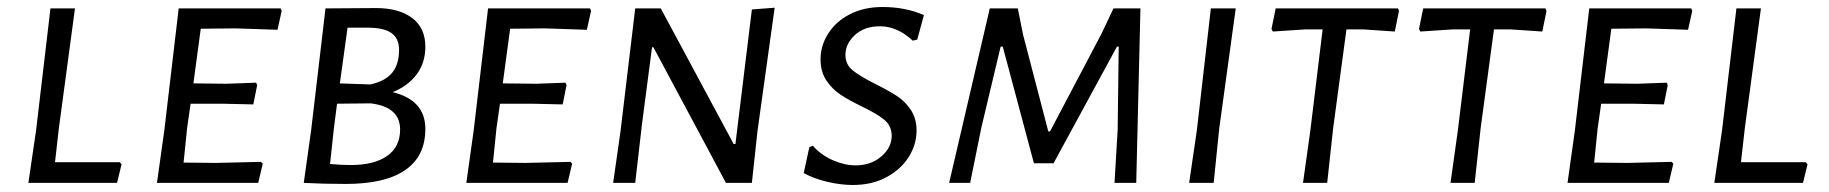

<svg xmlns="http://www.w3.org/2000/svg" viewBox="-20 -522 5219 548"><path d="M327 -53 314 0H61L83 -150L124 -498H194L148 -156L137 -59H322Z M553 -440 532 -284 628 -283 711 -286 714 -279 703 -224 614 -226H524L514 -156L504 -58L597 -57L725 -60L730 -55L717 0H428L449 -150L490 -498H781L784 -491L772 -437L653 -441Z M1194 -154Q1194 -76 1136.5 -36.5Q1079 3 967 3Q903 3 847 0L868 -150L909 -498L1053 -499Q1119 -499 1156.5 -470.5Q1194 -442 1194 -389Q1194 -343 1169.5 -310Q1145 -277 1101 -259Q1194 -236 1194 -154ZM1030 -443H972L950 -284L1037 -281Q1079 -290 1099 -314Q1119 -338 1119 -380Q1119 -412 1097.5 -427.5Q1076 -443 1030 -443ZM1122 -152Q1122 -217 1038 -227L942 -226L933 -156L922 -54Q952 -51 981 -51Q1048 -51 1085 -77Q1122 -103 1122 -152Z M1436 -440 1415 -284 1511 -283 1594 -286 1597 -279 1586 -224 1497 -226H1407L1397 -156L1387 -58L1480 -57L1608 -60L1613 -55L1600 0H1311L1332 -150L1373 -498H1664L1667 -491L1655 -437L1536 -441Z M2142 -148 2126 0H2052L1845 -387H1841L1812 -165L1793 0H1730L1751 -147L1793 -498H1866L2074 -111H2079L2126 -495L2191 -500Z M2617 -479 2598 -409 2585 -406Q2541 -447 2492 -447Q2447 -447 2420 -422Q2393 -397 2393 -365Q2393 -338 2414 -321Q2435 -304 2479 -282Q2517 -263 2540 -248Q2563 -233 2579.5 -208.5Q2596 -184 2596 -149Q2596 -110 2574 -74.5Q2552 -39 2510.5 -16.5Q2469 6 2414 6Q2380 6 2341.5 -3Q2303 -12 2274 -28L2290 -102L2300 -106Q2324 -79 2357.5 -64.5Q2391 -50 2422 -50Q2466 -50 2495.5 -75.5Q2525 -101 2525 -134Q2525 -163 2503.5 -180.5Q2482 -198 2438 -219Q2401 -237 2378 -252.5Q2355 -268 2338.5 -292.5Q2322 -317 2322 -353Q2322 -392 2344 -426.5Q2366 -461 2406 -481.5Q2446 -502 2499 -502Q2564 -502 2617 -479Z M3223 0H3161L3170 -152L3173 -389H3168L2987 -56H2931L2842 -389H2836L2781 -158L2749 0H2689L2805 -498H2885L2900 -423L2972 -147H2977L3124 -426L3158 -498H3235Z M3460 -156 3444 0H3374L3396 -150L3436 -498H3507Z M3973 -491 3961 -432 3872 -438H3823L3785 -156L3768 0H3699L3720 -150L3755 -438H3704L3613 -432L3609 -439L3621 -498H3970Z M4394 -491 4382 -432 4293 -438H4244L4206 -156L4189 0H4120L4141 -150L4176 -438H4125L4034 -432L4030 -439L4042 -498H4391Z M4579 -440 4558 -284 4654 -283 4737 -286 4740 -279 4729 -224 4640 -226H4550L4540 -156L4530 -58L4623 -57L4751 -60L4756 -55L4743 0H4454L4475 -150L4516 -498H4807L4810 -491L4798 -437L4679 -441Z M5139 -53 5126 0H4873L4895 -150L4936 -498H5006L4960 -156L4949 -59H5134Z"/></svg>

Font: Alegreya Sans SC
Style: Italic
Weight: 400
Italic angle: -7°
Designer: Juan Pablo del Peral
Foundry: Huerta Tipografica
Version: Version 2.008; ttfautohint (v1.6)